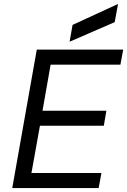

<svg xmlns="http://www.w3.org/2000/svg" viewBox="-20 -951 643 971"><path d="M42 0 166 -700H603L589 -624H236L195 -391H518L505 -315H182L139 -76H493L479 0ZM332 -740 347 -825 577 -931 560 -839Z"/></svg>

Font: DM Mono
Style: Italic
Weight: 400
Italic angle: -10°
Designer: Colophon Foundry
Foundry: Colophon Foundry
Version: Version 1.000; ttfautohint (v1.8.2.53-6de2)